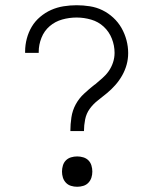

<svg xmlns="http://www.w3.org/2000/svg" viewBox="-20 -702 590 734"><path d="M249 -201Q249 -227 253 -253.5Q257 -280 269.5 -303Q282 -326 301.5 -344Q321 -362 341 -378H342Q356 -390 370.5 -402.5Q385 -415 395.5 -430Q406 -445 412 -463Q418 -481 418 -500Q418 -528 407.5 -554.5Q397 -581 376.5 -600Q356 -619 328.5 -627Q301 -635 273 -635Q245 -635 218 -627.5Q191 -620 170 -602Q149 -584 138.5 -557.5Q128 -531 128 -504V-500H76V-505Q76 -530 82.5 -554.5Q89 -579 101.5 -600Q114 -621 133.5 -637.5Q153 -654 175.5 -664Q198 -674 223 -678Q248 -682 273 -682Q298 -682 323.5 -678Q349 -674 371.5 -663Q394 -652 413 -634.5Q432 -617 444.5 -595Q457 -573 463.5 -548.5Q470 -524 470 -499Q470 -476 464 -454.5Q458 -433 447 -413.5Q436 -394 421 -377Q406 -360 389 -346Q372 -332 354 -318Q336 -304 323 -286Q310 -268 305.5 -245.5Q301 -223 301 -201ZM275 12Q263 12 251.5 8.5Q240 5 232 -3.5Q224 -12 220.5 -23Q217 -34 217 -46Q217 -58 220.5 -69.5Q224 -81 232 -89Q240 -97 251.5 -100.5Q263 -104 275 -104Q287 -104 298.5 -100.5Q310 -97 318 -89Q326 -81 329.5 -69.5Q333 -58 333 -46Q333 -34 329.5 -23Q326 -12 318 -3.5Q310 5 298.5 8.5Q287 12 275 12Z"/></svg>

Font: Lode Dark
Style: Regular
Weight: 400
Monospace: yes
Designer: Belleve Invis
Foundry: Belleve Invis
Version: Version 29.2.0; ttfautohint (v1.8.3)